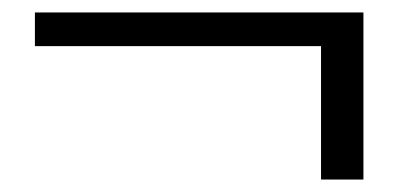

<svg xmlns="http://www.w3.org/2000/svg" viewBox="-20 -420 643 308"><path d="M495 -346H36V-400H563V-132H495Z"/></svg>

Font: Sarabun Light
Style: Regular
Weight: 300
Designer: Suppakit Chalermlarp | Katatrad Co.,Ltd.
Foundry: Cadson Demak Co.,Ltd.
Version: Version 1.000; ttfautohint (v1.6)